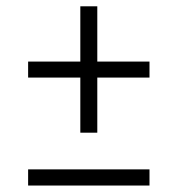

<svg xmlns="http://www.w3.org/2000/svg" viewBox="-20 -574 550 594"><path d="M228.5 -163.5V-334H67V-383.5H228.5V-554.5H281V-383.5H442.5V-334H281V-163.5ZM67 0V-50H442.5V0Z"/></svg>

Font: Encode Sans Condensed Light
Style: Regular
Weight: 300
Width: 3
Designer: Multiple Designers
Foundry: Impallari Type
Version: Version 2.000